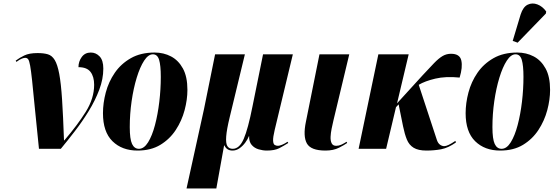

<svg xmlns="http://www.w3.org/2000/svg" viewBox="-20 -844 3165 1089"><path d="M201 0Q186 -143 177 -237.5Q168 -332 162 -388Q156 -444 151 -471.5Q146 -499 140 -507.5Q134 -516 123 -516Q116 -516 104 -511.5Q92 -507 73 -493L69 -500Q90 -516 118 -529.5Q146 -543 193 -543Q228 -543 251.5 -536Q275 -529 290.5 -503.5Q306 -478 316 -425Q326 -372 332 -280.5Q338 -189 343 -48H345Q419 -134 466.5 -210Q514 -286 514 -363Q514 -409 493.5 -436Q473 -463 425 -463Q425 -495 443.5 -520.5Q462 -546 495 -546Q524 -546 545 -524Q566 -502 566 -455Q566 -396 543 -335Q520 -274 483.5 -214.5Q447 -155 405 -100.5Q363 -46 325 0Z M760 10Q672 10 618 -43Q564 -96 564 -202Q564 -259 580 -319.5Q596 -380 631 -431Q666 -482 722 -514Q778 -546 857 -546Q908 -546 950 -524Q992 -502 1017.5 -455.5Q1043 -409 1043 -334Q1043 -279 1027 -219Q1011 -159 977 -107Q943 -55 889.5 -22.5Q836 10 760 10ZM768 0Q797 0 820 -37Q843 -74 859 -134.5Q875 -195 883.5 -266.5Q892 -338 892 -408Q892 -473 882.5 -504.5Q873 -536 847 -536Q821 -536 797.5 -500Q774 -464 755.5 -403.5Q737 -343 726.5 -270Q716 -197 716 -123Q716 -55 729 -27.5Q742 0 768 0Z M1038 225 1137 -225 1200 -536H1369L1283 -180Q1266 -110 1263 -70.5Q1260 -31 1269.5 -15.5Q1279 0 1300 0Q1338 0 1362.5 -56.5Q1387 -113 1412 -240L1472 -536H1641L1538 -107Q1528 -65 1529 -46Q1530 -27 1538 -22Q1546 -17 1557 -17Q1565 -17 1580 -23Q1595 -29 1611 -40L1615 -33Q1590 -17 1564 -3.5Q1538 10 1493 10Q1471 10 1447 3Q1423 -4 1407.5 -22Q1392 -40 1393 -72H1392Q1385 -54 1371 -35Q1357 -16 1338.5 -3Q1320 10 1299 10Q1266 10 1253 -19H1251L1207 225Z M1826 10Q1743 10 1720.5 -30.5Q1698 -71 1715 -153L1792 -536H1961L1871 -160Q1866 -139 1861 -114.5Q1856 -90 1855 -68Q1854 -46 1861 -31.5Q1868 -17 1887 -17Q1902 -17 1916 -23.5Q1930 -30 1946 -40L1949 -33Q1934 -22 1902.5 -6Q1871 10 1826 10Z M2014 0 2126 -536H2298L2232 -258L2377 -417Q2416 -459 2442 -486Q2468 -513 2490 -526Q2512 -539 2538 -539Q2588 -539 2596.5 -501Q2605 -463 2587 -404Q2508 -412 2449 -398Q2390 -384 2355 -363L2458 -50Q2464 -32 2475.5 -23.5Q2487 -15 2500 -15Q2519 -15 2563 -45L2566 -36Q2522 -5 2482.5 2.5Q2443 10 2399 10Q2352 10 2326 -6Q2300 -22 2287.5 -53Q2275 -84 2266 -128L2241 -252L2226 -236L2170 0Z M2817 10Q2729 10 2675 -43Q2621 -96 2621 -202Q2621 -259 2637 -319.5Q2653 -380 2688 -431Q2723 -482 2779 -514Q2835 -546 2914 -546Q2965 -546 3007 -524Q3049 -502 3074.5 -455.5Q3100 -409 3100 -334Q3100 -279 3084 -219Q3068 -159 3034 -107Q3000 -55 2946.5 -22.5Q2893 10 2817 10ZM2825 0Q2854 0 2877 -37Q2900 -74 2916 -134.5Q2932 -195 2940.5 -266.5Q2949 -338 2949 -408Q2949 -473 2939.5 -504.5Q2930 -536 2904 -536Q2878 -536 2854.5 -500Q2831 -464 2812.5 -403.5Q2794 -343 2783.5 -270Q2773 -197 2773 -123Q2773 -55 2786 -27.5Q2799 0 2825 0ZM2916 -602 2888 -612 2933 -762Q2947 -805 2973 -817.5Q2999 -830 3028 -819Q3057 -808 3078 -779L3076 -767Z"/></svg>

Font: Noto Serif Display ExtraCondensed Black
Style: Italic
Weight: 900
Width: 2
Italic angle: -12°
Designer: Monotype Design Team
Foundry: Monotype Imaging Inc.
Version: Version 2.009